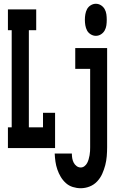

<svg xmlns="http://www.w3.org/2000/svg" viewBox="-20 -785 640 1018"><path d="M22 0V-110H42V-625H22V-735H172V-625H133V-110H208V-187H272V0ZM488 -595Q474 -595 461 -603Q448 -611 441.5 -623.5Q435 -636 432.5 -650.5Q430 -665 430 -680Q430 -695 432.5 -709.5Q435 -724 441.5 -736.5Q448 -749 461 -757Q474 -765 488 -765Q503 -765 515.5 -757Q528 -749 535 -736.5Q542 -724 544 -709.5Q546 -695 546 -680Q546 -665 544 -650.5Q542 -636 535 -623.5Q528 -611 515.5 -603Q503 -595 488 -595ZM408 213Q387 213 366 206.5Q345 200 329 185.5Q313 171 302 152.5Q291 134 284 113.5Q277 93 274 72Q271 51 270 29H361Q361 42 363 54Q365 66 370.5 77Q376 88 386 95.5Q396 103 408 103Q419 103 428 96Q437 89 442 79.5Q447 70 450 59.5Q453 49 455 38Q457 27 457.5 16.5Q458 6 458 -5V-420H379V-530H548V-5Q548 19 546 43.5Q544 68 538 91Q532 114 522 136.5Q512 159 495 177Q478 195 455 204Q432 213 408 213Z"/></svg>

Font: Iosevka Slab XBdEx
Style: Regular
Weight: 800
Width: 7
Monospace: yes
Designer: Belleve Invis
Foundry: Belleve Invis
Version: Version 11.1.0; ttfautohint (v1.8.3)